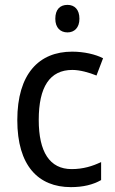

<svg xmlns="http://www.w3.org/2000/svg" viewBox="-20 -758 471 788"><path d="M257 -738C227 -738 207 -720 207 -681C207 -644 228 -625 257 -625C285 -625 306 -644 306 -681C306 -719 286 -738 257 -738ZM271 10C321 10 362 0 395 -19V-93C360 -76 321 -64 274 -64C184 -64 139 -134 139 -266C139 -401 184 -471 277 -471C308 -471 347 -460 376 -448L403 -519C372 -535 325 -546 276 -546C140 -546 51 -455 51 -265C51 -78 137 10 271 10Z"/></svg>

Font: Noto Sans Lao UI SemCond
Style: Regular
Weight: 400
Width: 4
Designer: Monotype Design Team
Foundry: Monotype Imaging Inc.
Version: Version 2.000